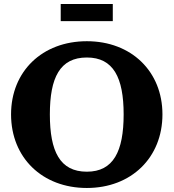

<svg xmlns="http://www.w3.org/2000/svg" viewBox="-20 -920 863 955"><path d="M412 -66C278 -66 228 -167 228 -351C228 -534 278 -634 412 -634C544 -634 595 -534 595 -351C595 -167 544 -66 412 -66ZM35 -351C35 -136 190 15 412 15C633 15 788 -136 788 -351C788 -565 633 -715 412 -715C190 -715 35 -565 35 -351ZM282 -815H541V-900H282Z"/></svg>

Font: LT Superior Serif ExtraBold
Style: Regular
Weight: 800
Designer: Daniel Lyons
Foundry: LyonsType
Version: Version 2.120;FEAKit 1.0